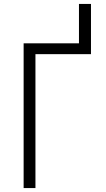

<svg xmlns="http://www.w3.org/2000/svg" viewBox="-20 -955 540 975"><path d="M100 0V-735H381V-935H442V-680H160V0Z"/></svg>

Font: Iosevka Term Light
Style: Regular
Weight: 300
Monospace: yes
Designer: Belleve Invis
Foundry: Belleve Invis
Version: Version 9.0.1; ttfautohint (v1.8.3)